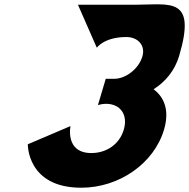

<svg xmlns="http://www.w3.org/2000/svg" viewBox="-20 -862 883 897"><path d="M432.3 -639C432.3 -639 466.2 -689 570.2 -689C623.2 -689 660.8 -651 645.1 -598C627.2 -538 565.1 -494 515.1 -494H474.1L437.5 -371C437.5 -371 455.3 -377 475.3 -377C541.3 -377 579.4 -327 558.2 -256C537.4 -186 475.8 -147 406.8 -147C282.8 -147 309.3 -273 309.3 -273L110 -188C110 -188 105.5 15 359.5 15C536.5 15 699.2 -98 746.2 -256C772.1 -343 749.9 -406 697.5 -445C752.9 -480 796.4 -532 816.7 -600C899.7 -879 774.1 -840 617.1 -840H344.1Z"/></svg>

Font: Hussar
Style: BdOblThree
Weight: 700
Foundry: Cannot Into Space Fonts
Version: Version 2.00